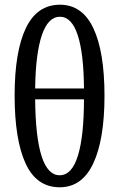

<svg xmlns="http://www.w3.org/2000/svg" viewBox="-20 -784 506 814"><path d="M42 -379Q42 -565 89.5 -664.5Q137 -764 234 -764Q329 -764 376 -664Q423 -564 423 -378Q423 -193 375.5 -91.5Q328 10 233 10Q135 10 88.5 -91Q42 -192 42 -379ZM336 -409Q335 -557 309.5 -635Q284 -713 234 -713Q184 -713 157.5 -635Q131 -557 129 -409ZM336 -363H129Q132 -41 233 -41Q285 -41 310.5 -124.5Q336 -208 336 -363Z"/></svg>

Font: Noto Serif Cond
Style: Regular
Weight: 400
Width: 3
Designer: Monotype Design Team
Foundry: Monotype Imaging Inc.
Version: Version 1.001